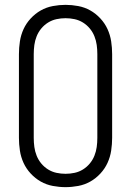

<svg xmlns="http://www.w3.org/2000/svg" viewBox="-20 -763 540 791"><path d="M250 8Q224 8 197.5 3Q171 -2 148 -15Q125 -28 106.5 -48Q88 -68 77 -92Q66 -116 62 -142.5Q58 -169 58 -195V-540Q58 -566 62 -592.5Q66 -619 77 -643Q88 -667 106.5 -687Q125 -707 148 -720Q171 -733 197.5 -738Q224 -743 250 -743Q276 -743 302.5 -738Q329 -733 352 -720Q375 -707 393.5 -687Q412 -667 423 -643Q434 -619 438 -592.5Q442 -566 442 -540V-195Q442 -169 438 -142.5Q434 -116 423 -92Q412 -68 393.5 -48Q375 -28 352 -15Q329 -2 302.5 3Q276 8 250 8ZM250 -47Q269 -47 287.5 -51Q306 -55 322 -65Q338 -75 350 -89.5Q362 -104 369 -121.5Q376 -139 378.5 -157.5Q381 -176 381 -195V-540Q381 -559 378.5 -577.5Q376 -596 369 -613.5Q362 -631 350 -645.5Q338 -660 322 -670Q306 -680 287.5 -684Q269 -688 250 -688Q231 -688 212.5 -684Q194 -680 178 -670Q162 -660 150 -645.5Q138 -631 131 -613.5Q124 -596 121.5 -577.5Q119 -559 119 -540V-195Q119 -176 121.5 -157.5Q124 -139 131 -121.5Q138 -104 150 -89.5Q162 -75 178 -65Q194 -55 212.5 -51Q231 -47 250 -47Z"/></svg>

Font: Iosevka Term Curly Light
Style: Regular
Weight: 300
Designer: Belleve Invis
Foundry: Belleve Invis
Version: Version 32.3.0